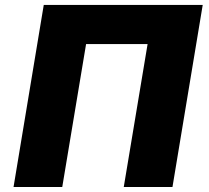

<svg xmlns="http://www.w3.org/2000/svg" viewBox="-20 -747 834 767"><path d="M789.8 -727.3 669 0H474.4L569.6 -571H323.9L228.7 0H34.1L154.8 -727.3Z"/></svg>

Font: Inter UI Black
Style: Italic
Weight: 900
Italic angle: -9.39999°
Designer: Rasmus Andersson
Foundry: rsms
Version: 3.2;8d6f07862